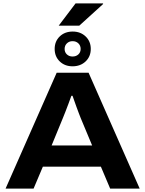

<svg xmlns="http://www.w3.org/2000/svg" viewBox="-20 -1118 861 1138"><path d="M13 0 316 -687H505L808 0H633L578 -130H234L179 0ZM286 -256H526L458 -419Q454 -430 447 -447.5Q440 -465 433 -485Q426 -505 419.5 -523Q413 -541 410 -550H403Q396 -530 386.5 -505Q377 -480 368 -456.5Q359 -433 353 -419ZM410 -725Q364 -725 334 -754Q304 -783 304 -828Q304 -873 334 -902Q364 -931 411 -931Q457 -931 487.5 -902Q518 -873 518 -828Q518 -783 487.5 -754Q457 -725 410 -725ZM410 -783Q431 -783 444.5 -795.5Q458 -808 458 -828Q458 -848 444.5 -861Q431 -874 410 -874Q390 -874 376.5 -861Q363 -848 363 -828Q363 -808 376.5 -795.5Q390 -783 410 -783ZM328 -966 428 -1098H591V-1094L450 -966Z"/></svg>

Font: Archivo SemiExpanded
Style: Bold
Weight: 700
Width: 6
Designer: Hector Gatti
Foundry: Omnibus-Type
Version: Version 2.001